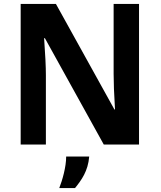

<svg xmlns="http://www.w3.org/2000/svg" viewBox="-20 -734 817 975"><path d="M85 0H213V-353C213 -394 210 -457 204 -540H208L507 0H686V-714H557V-359C557 -318 559 -258 564 -178H561L264 -714H85ZM281 221H361C394 180 427 135 433 61H316C316 114 297 180 281 221Z"/></svg>

Font: Kathrein 75 Bold
Style: Regular
Weight: 700
Designer: Lazydogs Typefoundry, based on Open Sans by Ascender Corporation
Foundry: Lazydogs Typefoundry
Version: Version 1.003;PS 001.003;hotconv 1.0.88;makeotf.lib2.5.64775